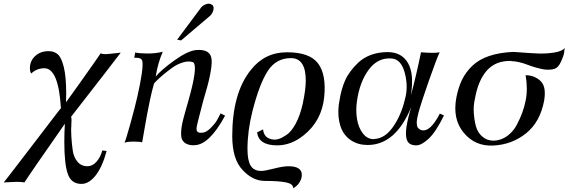

<svg xmlns="http://www.w3.org/2000/svg" viewBox="-106 -757 3023 1021"><path d="M536 -477Q497 -425 272 -136Q276 -124 273.5 -95.5Q271 -67 273.5 -28.5Q276 10 281 44.5Q286 79 306 103Q326 127 359 127Q386 127 407.5 102.5Q429 78 438 43L461 46Q438 131 402.5 176Q367 221 327 221Q273 221 254.5 168Q236 115 236 -3Q236 -56 239 -99Q51 170 24 213Q8 210 -19 210L-86 213Q-86 214 -10 115Q66 16 142 -83.5Q218 -183 218 -182Q205 -394 130 -394Q89 -394 60 -366Q53 -377 53 -394Q53 -433 81 -459Q109 -485 153 -485Q182 -485 201.5 -468Q221 -451 233.5 -399.5Q246 -348 246 -259L245 -212V-213Q267 -243 312.5 -307Q358 -371 393.5 -421.5Q429 -472 429 -473Q440 -469 456 -469Q466 -469 536 -477Z M1026 -728Q1033 -717 1027.5 -699.5Q1022 -682 1010 -672L857 -542L836 -546L965 -719Q976 -731 994 -736Q1012 -741 1026 -728ZM1091 -142Q1007 13 929 15Q927 15 926 15Q909 17 889.5 9.5Q870 2 862 -16Q857 -27 857 -44.5Q857 -62 859.5 -80Q862 -98 868.5 -123.5Q875 -149 881 -169.5Q887 -190 895.5 -220Q904 -250 909 -270Q947 -419 918 -427Q896 -434 866.5 -425Q837 -416 811 -397.5Q785 -379 762.5 -360Q740 -341 726 -327L713 -313Q701 -270 691 -223Q681 -176 676 -147.5Q671 -119 662 -69Q653 -19 650 0Q640 -4 605 -4Q570 -4 556 2Q564 -15 588.5 -103.5Q613 -192 625 -246Q658 -393 651 -431Q648 -452 608 -450L613 -478Q629 -473 675.5 -472.5Q722 -472 760 -482V-483Q733 -421 722 -350Q752 -386 822.5 -436.5Q893 -487 938 -491Q1016 -497 1019.5 -438Q1023 -379 977 -229Q975 -222 974 -218Q940 -91 939 -75Q938 -53 957 -51Q961 -51 967 -51Q989 -51 1013.5 -75.5Q1038 -100 1049 -119.5Q1060 -139 1067 -154Z M1618 -241Q1605 -113 1507 -36Q1441 16 1368 16Q1270 16 1261 -53L1293 -69V-68Q1298 -21 1346 -15Q1360 -13 1377.5 -18.5Q1395 -24 1419.5 -41Q1444 -58 1467 -100.5Q1490 -143 1504 -206Q1520 -281 1520 -329Q1520 -448 1441 -448Q1362 -448 1317.5 -379Q1273 -310 1236 -164Q1210 -60 1210 35Q1210 96 1227 124Q1244 152 1283 152Q1302 152 1350.5 139.5Q1399 127 1428 127Q1499 127 1499 173Q1499 193 1486.5 213Q1474 233 1453 244Q1454 221 1415.5 213Q1377 205 1302 205Q1238 205 1184 147Q1129 89 1129 -33Q1129 -261 1227 -384Q1301 -479 1420 -479Q1541 -479 1585.5 -419.5Q1630 -360 1618 -241Z M2255 -143Q2211 -54 2173 -19Q2135 16 2108 16Q2064 16 2056 -19Q2043 -64 2081 -188Q1998 14 1849 14Q1799 14 1762 -10Q1725 -34 1708 -76Q1684 -141 1699 -221Q1708 -281 1729 -329Q1750 -377 1800 -425Q1861 -480 1957 -480Q2031 -479 2064 -421Q2097 -363 2079 -250Q2107 -353 2133 -480L2132 -479Q2205 -473 2232 -479Q2217 -448 2176 -331.5Q2135 -215 2119 -157Q2119 -156 2117 -147.5Q2115 -139 2114 -135Q2113 -131 2111.5 -121.5Q2110 -112 2110 -106.5Q2110 -101 2111 -93Q2112 -85 2114.5 -80.5Q2117 -76 2122.5 -71.5Q2128 -67 2135 -65Q2181 -52 2233 -153ZM2047 -228Q2066 -293 2047 -367.5Q2028 -442 1977 -446Q1903 -452 1854.5 -386Q1806 -320 1792 -218Q1785 -170 1792.5 -124Q1800 -78 1824 -47Q1848 -16 1884 -17V-18Q1940 -20 1983.5 -81.5Q2027 -143 2047 -228Z M2897 -502Q2896 -491 2893.5 -475Q2891 -459 2877 -428.5Q2863 -398 2843 -391Q2831 -387 2816.5 -386.5Q2802 -386 2790 -387.5Q2778 -389 2762 -393Q2746 -397 2737.5 -399.5Q2729 -402 2716 -406.5Q2703 -411 2701 -412Q2652 -431 2612 -432V-433Q2530 -435 2483 -382Q2436 -329 2419 -229Q2411 -196 2413.5 -157Q2416 -118 2425 -85Q2434 -52 2459.5 -30Q2485 -8 2522 -9Q2560 -11 2591.5 -34Q2623 -57 2642 -93Q2661 -129 2672 -160Q2683 -191 2689 -221Q2702 -283 2689 -357Q2710 -357 2729 -350.5Q2748 -344 2765.5 -329Q2783 -314 2788.5 -288.5Q2794 -263 2788 -224Q2767 -109 2692 -48.5Q2617 12 2517 17Q2421 22 2360 -51Q2299 -124 2321 -239Q2331 -292 2351 -333Q2371 -374 2406 -407.5Q2441 -441 2496 -459.5Q2551 -478 2625 -481Q2630 -481 2673.5 -477.5Q2717 -474 2757.5 -472.5Q2798 -471 2840.5 -477.5Q2883 -484 2897 -502Z"/></svg>

Font: GFS Artemisia
Style: Italic
Weight: 400
Italic angle: -12°
Designer: Takis Katsoulidis and George D. Matthiopoulos
Foundry: George Matthiopoulos and Takis Katsoulidis
Version: Version 1.0